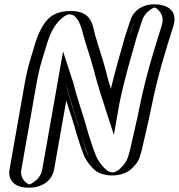

<svg xmlns="http://www.w3.org/2000/svg" viewBox="-20 -757 831 892"><path d="M211 32 283 -377C283 -376 285 -374 285 -372C307 -286 335 -210 358 -128C369 -92 381 -57 393 -26C405 0 423 22 443 40C478 66 533 66 568 33C598 5 607 -13 618 -56C635 -127 651 -197 666 -272C692 -400 729 -520 765 -633L768 -645C781 -692 751 -733 709 -737C663 -742 616 -705 605 -662L602 -650C597 -631 589 -613 582 -592C554 -492 519 -384 499 -272L480 -332C470 -364 459 -402 450 -438C435 -494 416 -544 402 -597C389 -654 376 -712 295 -705C245 -701 211 -660 189 -620C168 -582 158 -533 143 -485C131 -451 121 -405 114 -365L44 32C36 77 68 115 113 115C158 115 203 77 211 32ZM196 32 280 -440 298 -384C299 -382 299 -381 300 -377C321 -293 351 -218 372 -134C383 -99 394 -65 407 -34C418 -11 434 10 454 28C485 50 530 49 558 23C586 -3 592 -15 603 -57C619 -128 636 -197 651 -272C677 -400 714 -521 750 -635L753 -646C763 -685 739 -718 705 -722C667 -726 628 -696 619 -661L616 -649C610 -628 604 -612 597 -590C569 -491 537 -386 515 -277L503 -208L465 -325C455 -357 444 -397 435 -432C421 -487 402 -537 387 -591C373 -650 363 -696 293 -690C252 -687 224 -654 203 -615C184 -579 172 -532 157 -483C146 -450 136 -405 129 -365L59 32C53 69 79 100 116 100C153 100 190 69 196 32ZM196 32C190 69 153 100 116 100C79 100 53 69 59 32L129 -365C136 -405 146 -450 157 -483C172 -532 184 -579 203 -615C224 -654 252 -687 293 -690C363 -696 373 -650 387 -591C402 -537 421 -487 435 -432C444 -397 455 -357 465 -325L503 -208L515 -277C537 -386 569 -491 597 -590C604 -612 610 -628 616 -649L619 -661C628 -696 667 -726 705 -722C739 -718 763 -685 753 -646L750 -635C714 -521 677 -400 651 -272C636 -197 619 -128 603 -57C592 -15 586 -3 558 23C530 49 485 50 454 28C434 10 418 -11 407 -34C394 -65 383 -99 372 -134C351 -218 321 -293 300 -377C299 -381 299 -382 298 -384L280 -440ZM211 32C203 77 158 115 113 115C68 115 36 77 44 32L114 -365C121 -405 131 -451 143 -485C158 -533 168 -581 189 -620C210 -660 245 -701 295 -705C376 -712 388 -655 402 -597C416 -544 435 -494 450 -438C459 -402 470 -364 480 -332L499 -272C519 -384 554 -492 582 -592C588 -614 596 -631 602 -650L605 -662C616 -705 663 -742 709 -737C751 -733 781 -692 768 -645L765 -633C729 -519 692 -400 666 -272C651 -197 635 -127 618 -56C607 -13 597 6 568 33C532 67 478 65 443 40C422 21 405 -1 393 -26C373 -68 361 -123 345 -170C324 -237 302 -301 285 -371C284 -375 284 -375 283 -377ZM176 32C168 78 120 100 116 100C112 100 71 78 79 32L149 -365C156 -405 166 -450 177 -484C192 -532 204 -581 224 -618C247 -661 284 -689 299 -690C331 -693 352 -660 367 -594C382 -541 400 -490 415 -435C424 -399 435 -361 445 -329L509 -130L535 -277C557 -387 589 -492 617 -591C624 -612 630 -629 636 -649L640 -661C651 -701 693 -722 698 -722C706 -722 746 -693 733 -646L730 -634C694 -521 657 -400 631 -272C616 -197 599 -127 583 -56C572 -13 564 2 536 28C526 37 517 41 511 43C477 53 439 -5 427 -30C415 -61 403 -95 392 -131C370 -214 341 -290 320 -374C320 -377 319 -378 318 -380L273 -518ZM231 32 288 -290C304 -236 323 -186 337 -131C348 -95 359 -62 372 -30C384 -5 401 16 422 35C434 45 453 52 474 56C523 64 568 49 590 28C619 1 627 -15 638 -57C654 -128 671 -197 686 -272C712 -400 748 -520 785 -634L788 -646C798 -685 783 -729 715 -736C630 -745 593 -691 585 -661L581 -649C575 -629 569 -613 562 -591C540 -513 515 -429 495 -344C486 -373 477 -405 470 -435C455 -490 437 -541 422 -594C419 -605 417 -616 414 -627C404 -664 387 -713 289 -705C213 -699 187 -653 168 -617C148 -580 137 -532 122 -484C111 -450 101 -405 94 -365L24 32C18 67 34 115 113 115C192 115 225 67 231 32Z"/></svg>

Font: Blanket
Style: Black
Weight: 900
Foundry: Cannot Into Space Fonts
Version: Version 0.9